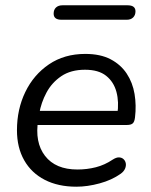

<svg xmlns="http://www.w3.org/2000/svg" viewBox="-20 -700 572 729"><path d="M269.9 8.9Q200.7 8.9 149.9 -17.2Q99.1 -43.4 71.8 -91.6Q44.4 -139.7 44.4 -205.6Q44.4 -285 76 -350.5Q107.6 -416.1 165.9 -455.7Q224.3 -495.3 303.8 -495.3Q361.1 -495.3 399.7 -475.1Q438.3 -454.9 461 -420.7Q483.7 -386.5 490.9 -343.1Q498.1 -299.7 492.6 -254.3Q490.6 -237 483.7 -231.3Q476.8 -225.5 462.4 -225.5H106.8L114.7 -279H443.4L425.4 -265.6Q432.4 -313 422.1 -351.1Q411.8 -389.3 383 -412.2Q354.3 -435.2 302.8 -435.2Q248.7 -435.2 212.6 -410.7Q176.6 -386.2 156.4 -348.3Q136.2 -310.5 129.1 -269.2L125.2 -245.1Q111.1 -159.9 151 -108.1Q191 -56.4 274 -56.4Q310.4 -56.4 344 -65Q377.6 -73.6 407.8 -93.9Q421.5 -102.8 432 -102.4Q442.6 -101.9 449.2 -95.6Q455.9 -89.3 457.6 -79.8Q459.3 -70.2 454.7 -59.4Q450 -48.7 438.3 -40.3Q404.3 -16.2 358.2 -3.7Q312 8.9 269.9 8.9ZM461.1 -625H213.6Q183.7 -625 183.7 -648.1Q183.7 -663.3 192.7 -671.6Q201.8 -679.9 217 -679.9H464.5Q494.4 -679.9 494.4 -656.9Q494.4 -642.7 485.6 -633.8Q476.8 -625 461.1 -625Z"/></svg>

Font: Nunito Variable Extra Light
Style: Italic
Weight: 200
Italic angle: -9°
Designer: Vernon Adams
Foundry: Vernon Adams
Version: Version 3.602